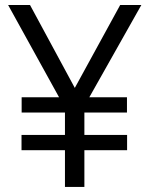

<svg xmlns="http://www.w3.org/2000/svg" viewBox="-20 -742 594 762"><path d="M483.9 -356V-295.4H314.9V-206.5H484.4V-146H314.9V0H237.8V-146H65.4V-206.5H237.8V-295.4H65.9V-356H214.4L12.2 -722.2H99.1L276.9 -393.1L457 -722.2H541L334.5 -356Z"/></svg>

Font: Oxygen-Regular
Style: Regular
Weight: 400
Designer: Vernon Adams
Foundry: Vernon Adams
Version: Version Release 0.2.3 webfont; ttfautohint (v0.93.3-1d66) -l